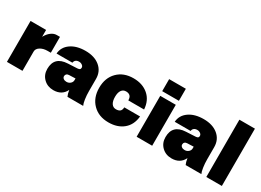

<svg xmlns="http://www.w3.org/2000/svg" viewBox="-25 -1357 2762 2032"><g transform="rotate(30 1356.0 -341.0)"><path d="M43 -500H232.9V-416Q256.8 -460.4 289.8 -485.1Q322.8 -509.8 356.9 -509.8H397V-315.9H357.9Q305.2 -315.9 269 -293.2Q232.9 -270.5 232.9 -235.8V0H43Z M949.7 -168Q949.7 -115.7 956.5 -69.3Q963.4 -22.9 974.6 0H782.7Q769 -28.3 762.7 -73.2Q720.7 14.2 616.7 14.2Q544.4 14.2 497.1 -32.2Q449.7 -78.6 449.7 -149.9Q449.7 -299.8 609.4 -307.1L725.6 -313Q744.1 -314.5 751.7 -320.8Q759.3 -327.1 759.3 -340.8V-342.8Q759.3 -359.4 742.7 -371.6Q726.1 -383.8 704.6 -383.8Q679.7 -383.8 665 -372.1Q650.4 -360.4 647.5 -338.9H453.6Q459.5 -419.9 528.6 -468.5Q597.7 -517.1 706.5 -517.1Q816.9 -517.1 883.3 -461.9Q949.7 -406.7 949.7 -314.9ZM641.6 -170.9Q641.6 -153.8 656.2 -142.8Q670.9 -131.8 693.4 -131.8Q720.7 -131.8 740 -148.9Q759.3 -166 759.3 -189.9V-210.9L682.6 -208Q663.1 -207.5 652.3 -197.5Q641.6 -187.5 641.6 -170.9Z M1025.4 -252Q1025.4 -373 1098.4 -446.5Q1171.4 -520 1292 -520Q1402.8 -520 1473.9 -458.7Q1544.9 -397.5 1552.2 -289.1H1359.4Q1358.9 -327.1 1341.3 -343.5Q1323.7 -359.9 1292 -359.9Q1256.8 -359.9 1237.5 -331.8Q1218.3 -303.7 1218.3 -252Q1218.3 -199.7 1237.5 -170.9Q1256.8 -142.1 1292 -142.1Q1323.7 -142.1 1340.8 -156Q1357.9 -169.9 1359.4 -204.1H1552.2Q1542 -97.7 1471.9 -39.8Q1401.9 18.1 1292 18.1Q1171.9 18.1 1098.6 -56.2Q1025.4 -130.4 1025.4 -252Z M1621.1 -700.2H1825.2V-553.2H1621.1ZM1627.9 -500H1817.9V0H1627.9Z M2394 -168Q2394 -115.7 2400.9 -69.3Q2407.7 -22.9 2418.9 0H2227.1Q2213.4 -28.3 2207 -73.2Q2165 14.2 2061 14.2Q1988.8 14.2 1941.4 -32.2Q1894 -78.6 1894 -149.9Q1894 -299.8 2053.7 -307.1L2169.9 -313Q2188.5 -314.5 2196 -320.8Q2203.6 -327.1 2203.6 -340.8V-342.8Q2203.6 -359.4 2187 -371.6Q2170.4 -383.8 2148.9 -383.8Q2124 -383.8 2109.4 -372.1Q2094.7 -360.4 2091.8 -338.9H1897.9Q1903.8 -419.9 1972.9 -468.5Q2042 -517.1 2150.9 -517.1Q2261.2 -517.1 2327.6 -461.9Q2394 -406.7 2394 -314.9ZM2085.9 -170.9Q2085.9 -153.8 2100.6 -142.8Q2115.2 -131.8 2137.7 -131.8Q2165 -131.8 2184.3 -148.9Q2203.6 -166 2203.6 -189.9V-210.9L2127 -208Q2107.4 -207.5 2096.7 -197.5Q2085.9 -187.5 2085.9 -170.9Z M2479.5 -700.2H2669.4V0H2479.5Z"/></g></svg>

Font: Overused Grotesk Black
Style: Regular
Weight: 900
Version: Version 0.002